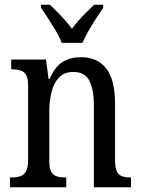

<svg xmlns="http://www.w3.org/2000/svg" viewBox="-20 -786 594 806"><path d="M22 0V-41H30Q49 -41 64.5 -46Q80 -51 89 -66.5Q98 -82 98 -114V-427Q98 -457 89.5 -471.5Q81 -486 65.5 -490.5Q50 -495 32 -495H27V-536H173L184 -454H188Q211 -507 243.5 -526.5Q276 -546 321 -546Q388 -546 425.5 -499Q463 -452 463 -349V-113Q463 -82 470.5 -66.5Q478 -51 492.5 -46Q507 -41 526 -41H530V0H374V-346Q374 -411 355 -447.5Q336 -484 288 -484Q250 -484 228 -461Q206 -438 196.5 -400.5Q187 -363 187 -321V-108Q187 -79 195.5 -64.5Q204 -50 219 -45.5Q234 -41 253 -41H258V0ZM239 -606Q231 -629 215 -655.5Q199 -682 182.5 -708Q166 -734 152 -753V-766H190Q205 -751 221.5 -734.5Q238 -718 253.5 -700.5Q269 -683 282 -665Q295 -683 310.5 -700.5Q326 -718 343 -734.5Q360 -751 375 -766H413V-753Q400 -734 383 -708Q366 -682 351 -655.5Q336 -629 326 -606Z"/></svg>

Font: Noto Serif Condensed
Style: Regular
Weight: 400
Width: 3
Designer: Monotype Design Team
Foundry: Monotype Imaging Inc.
Version: Version 2.015